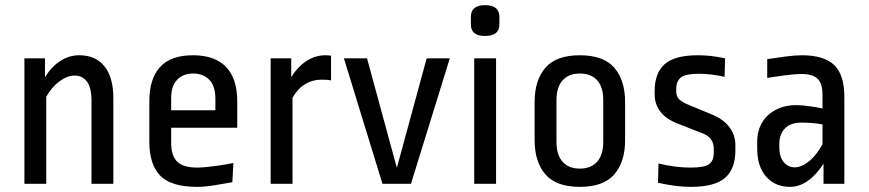

<svg xmlns="http://www.w3.org/2000/svg" viewBox="-20 -715 3380 747"><path d="M75 0V-488H155V-415Q181 -456 215 -478Q249 -500 288 -500Q352 -500 386.5 -457Q421 -414 421 -333V0H336V-321Q336 -375 318 -398Q300 -421 271 -421Q242 -421 212 -399Q182 -377 160 -339V0Z M561 -321Q561 -408 602.5 -454Q644 -500 731 -500Q816 -500 859.5 -454.5Q903 -409 903 -321V-218H646V-159Q646 -108 670 -85.5Q694 -63 747 -63Q763 -63 782 -65Q801 -67 820.5 -69.5Q840 -72 857.5 -75Q875 -78 888 -81L884 -6Q851 0 813.5 6Q776 12 747 12Q646 12 603.5 -31.5Q561 -75 561 -164ZM646 -286H818V-331Q818 -381 794 -405Q770 -429 731 -429Q693 -429 669.5 -405Q646 -381 646 -334Z M1033 0V-488H1113V-415Q1139 -456 1173 -478Q1207 -500 1246 -500Q1260 -500 1268 -498V-402Q1260 -404 1251.5 -404.5Q1243 -405 1229 -405Q1197 -405 1168.5 -388.5Q1140 -372 1118 -335V0Z M1579 0H1468L1318 -488H1408L1524 -62L1640 -488H1730Z M1825 0V-488H1910V0ZM1923 -620Q1923 -575 1867 -575Q1812 -575 1812 -620V-649Q1812 -695 1867 -695Q1923 -695 1923 -649Z M2327 -326Q2327 -377 2303 -403Q2279 -429 2236 -429Q2193 -429 2169 -402.5Q2145 -376 2145 -325V-163Q2145 -112 2169 -85.5Q2193 -59 2236 -59Q2279 -59 2303 -85.5Q2327 -112 2327 -163ZM2412 -170Q2412 -85 2370 -36.5Q2328 12 2236 12Q2144 12 2102 -36.5Q2060 -85 2060 -170V-318Q2060 -403 2102 -451.5Q2144 -500 2236 -500Q2328 -500 2370 -451.5Q2412 -403 2412 -318Z M2617 -234Q2572 -251 2549.5 -280.5Q2527 -310 2527 -348V-361Q2527 -430 2565.5 -465Q2604 -500 2696 -500Q2719 -500 2743.5 -497.5Q2768 -495 2801 -488L2799 -416Q2746 -428 2700 -428Q2647 -428 2629 -413.5Q2611 -399 2611 -369V-361Q2611 -341 2621 -330Q2631 -319 2657 -308L2751 -269Q2795 -251 2818 -220Q2841 -189 2841 -152V-128Q2841 -59 2801.5 -23.5Q2762 12 2667 12Q2610 12 2540 -4L2542 -79Q2606 -63 2667 -63Q2721 -63 2739 -76.5Q2757 -90 2757 -120V-134Q2757 -157 2747 -172Q2737 -187 2714 -196Z M3265 0H3184V-78Q3125 12 3053 12Q2996 12 2961 -27.5Q2926 -67 2926 -137V-165Q2926 -195 2936.5 -221Q2947 -247 2966.5 -265.5Q2986 -284 3014 -295Q3042 -306 3077 -306Q3099 -306 3128 -302Q3157 -298 3180 -293V-346Q3180 -391 3160.5 -409Q3141 -427 3100 -427Q3085 -427 3067 -425.5Q3049 -424 3031 -421.5Q3013 -419 2995.5 -416.5Q2978 -414 2965 -412V-485Q2998 -490 3036 -495Q3074 -500 3100 -500Q3186 -500 3225.5 -462Q3265 -424 3265 -339ZM3072 -64Q3098 -64 3127 -87Q3156 -110 3180 -154V-231Q3160 -235 3137 -236.5Q3114 -238 3098 -238Q3056 -238 3034 -215.5Q3012 -193 3012 -154V-143Q3012 -105 3029 -84.5Q3046 -64 3072 -64Z"/></svg>

Font: Ropa Sans
Style: Regular
Weight: 400
Designer: Botio Nikoltchev
Foundry: Botjo Nikoltchev
Version: Version 1.002